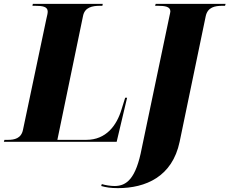

<svg xmlns="http://www.w3.org/2000/svg" viewBox="-59 -734 1188 994"><path d="M-39 0H545L599 -228H589L570 -167C545 -84 490 -10 388 -10H238L371 -652C380 -696 418 -704 459 -704H471L473 -714H111L109 -704H122C161 -704 188 -700 188 -674C188 -665 185 -653 181 -636L60 -62C51 -17 15 -10 -17 -10H-36ZM551 240C695 240 833 181 871 0L1006 -650C1016 -697 1053 -704 1094 -704H1106L1109 -714H747L744 -704H757C795 -704 823 -700 823 -675C823 -669 820 -660 819 -654L675 33C645 191 597 229 534 229C514 229 487 225 468 219L465 229C490 236 514 240 551 240Z"/></svg>

Font: Noto Serif Display SemiCondensed Black
Style: Italic
Weight: 900
Width: 4
Italic angle: -12°
Designer: Monotype Design Team
Foundry: Monotype Imaging Inc.
Version: Version 2.009